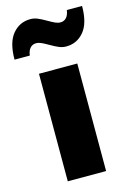

<svg xmlns="http://www.w3.org/2000/svg" viewBox="-154 -817 594 876"><g transform="rotate(-15 143.5 -379.5)"><path d="M54 -508H235V0H54ZM80 -759Q97 -759 113 -752.5Q129 -746 153 -732Q172 -721 185 -715Q198 -709 210 -709Q227 -709 238 -721Q249 -733 252 -756H324Q324 -675 291 -635.5Q258 -596 207 -596Q190 -596 174 -602.5Q158 -609 134 -623Q115 -634 102 -640Q89 -646 77 -646Q60 -646 49 -634Q38 -622 35 -599H-37Q-37 -680 -4 -719.5Q29 -759 80 -759Z"/></g></svg>

Font: Muli Black
Style: Regular
Weight: 900
Designer: Vernon Adams
Foundry: Vernon Adams
Version: Version 2.001